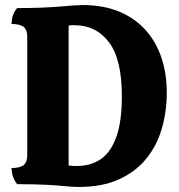

<svg xmlns="http://www.w3.org/2000/svg" viewBox="-20 -730 708 761"><path d="M292 11Q269 11 240 8Q211 5 166 2.5Q121 0 48 0Q26 -28 26 -64Q59 -64 73.5 -75.5Q88 -87 88 -115V-585Q88 -612 73.5 -623.5Q59 -635 26 -635Q26 -673 48 -698Q147 -698 215.5 -704Q284 -710 306 -710Q393 -710 456 -682.5Q519 -655 560 -607.5Q601 -560 621 -497.5Q641 -435 641 -364Q641 -287 621 -219Q601 -151 558.5 -99.5Q516 -48 450 -18.5Q384 11 292 11ZM284 -72Q339 -72 379 -99Q419 -126 441 -187Q463 -248 463 -349Q463 -495 412 -562.5Q361 -630 276 -630Q269 -630 263 -630Q257 -630 252 -628V-74Q260 -73 268.5 -72.5Q277 -72 284 -72Z"/></svg>

Font: Calistoga
Style: Regular
Weight: 400
Designer: Yvonne Schuttler, Eben Sorkin
Foundry: www.sorkintype.com
Version: Version 1.010; ttfautohint (v1.8.4.7-5d5b)